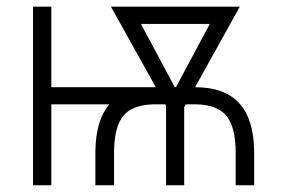

<svg xmlns="http://www.w3.org/2000/svg" viewBox="-20 -548 846 568"><path d="M262.2 0V-99.6Q263.2 -192.4 303.2 -239.3H131.8V0H77.6V-528.3H131.8V-290H440.9L308.1 -528.3H689.5L557.1 -290Q644 -290 687.3 -243.2Q730.5 -196.3 731.9 -101.1V0H677.2V-98.1Q676.8 -172.4 649.9 -205.1Q623 -237.8 562.5 -239.3H529.3L524.9 -231V0H471.2V-235.4L469.2 -239.3H432.6Q370.6 -237.3 344.5 -205.1Q318.4 -172.9 317.4 -100.6V0ZM497.1 -290H500.5L600.6 -477.1H397Z"/></svg>

Font: Roboto Condensed Light
Style: Regular
Weight: 300
Designer: Google
Version: Version 2.134; 2016